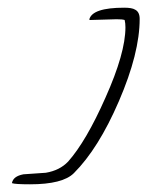

<svg xmlns="http://www.w3.org/2000/svg" viewBox="-20 -468 388 499"><path d="M58 11Q19 11 11 8Q14 -10 41 -15L99 -19Q135 -25 157 -48Q204 -101 254 -214Q306 -330 306 -397Q306 -402 305.5 -407Q305 -412 304 -416Q301 -417 296 -417.5Q291 -418 283 -418L214 -416L212 -417Q219 -448 303 -448Q323 -448 331 -443Q343 -437 343 -419Q343 -330 289 -205Q236 -82 172 -18Q143 11 58 11Z"/></svg>

Font: Passions Conflict
Style: Regular
Weight: 400
Designer: Robert E. Leuschke
Foundry: Robert E. Leuschke
Version: Version 1.010; ttfautohint (v1.8.3)